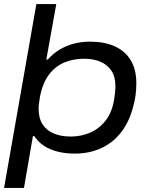

<svg xmlns="http://www.w3.org/2000/svg" viewBox="-21 -744 741 945"><path d="M-1 181 158 -724H256L207 -451H214Q240 -480 272 -499.5Q304 -519 342 -529Q380 -539 422 -539Q493 -539 544 -516Q595 -493 622.5 -447.5Q650 -402 650 -334Q650 -305 646.5 -277.5Q643 -250 636 -225Q617 -147 576 -94Q535 -41 476.5 -14.5Q418 12 348 12Q302 12 263.5 2.5Q225 -7 196 -26Q167 -45 148 -74H141L97 181ZM328 -72Q379 -72 423.5 -91.5Q468 -111 499.5 -151.5Q531 -192 541 -256Q544 -274 545 -285Q546 -296 546.5 -304.5Q547 -313 547 -320Q547 -367 527 -396.5Q507 -426 472.5 -440.5Q438 -455 394 -455Q339 -455 294.5 -436Q250 -417 219.5 -376Q189 -335 176 -270Q174 -256 172.5 -245.5Q171 -235 170 -226.5Q169 -218 169 -209Q169 -162 189 -131.5Q209 -101 244.5 -86.5Q280 -72 328 -72Z"/></svg>

Font: Archivo Expanded
Style: Italic
Weight: 400
Width: 7
Italic angle: -10°
Designer: Hector Gatti
Foundry: Omnibus-Type
Version: Version 2.001